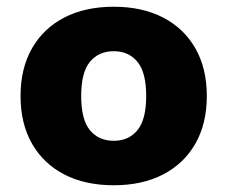

<svg xmlns="http://www.w3.org/2000/svg" viewBox="-20 -539 675 570"><path d="M318 11Q233 11 171 -21Q109 -53 75 -112.5Q41 -172 41 -254Q41 -336 75 -395.5Q109 -455 171 -487Q233 -519 318 -519Q402 -519 464 -487Q526 -455 560 -395.5Q594 -336 594 -254Q594 -172 560 -112.5Q526 -53 464 -21Q402 11 318 11ZM318 -121Q362 -121 388 -152.5Q414 -184 414 -254Q414 -324 388 -355.5Q362 -387 318 -387Q273 -387 247 -355.5Q221 -324 221 -254Q221 -184 247 -152.5Q273 -121 318 -121Z"/></svg>

Font: Mulish Black
Style: Regular
Weight: 900
Designer: Vernon Adams
Foundry: Vernon Adams
Version: Version 3.603; ttfautohint (v1.8.3)